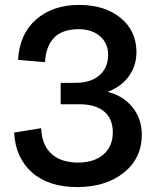

<svg xmlns="http://www.w3.org/2000/svg" viewBox="-20 -758 653 788"><path d="M296.9 9.8Q179.2 9.8 111.3 -50.3Q43.5 -110.4 38.1 -213.9L148.9 -231.9Q151.9 -161.6 191.7 -126.2Q231.4 -90.8 300.8 -90.8Q365.7 -90.8 404.3 -123.8Q442.9 -156.7 442.9 -214.8Q442.9 -271.5 407 -300.8Q371.1 -330.1 307.1 -330.1H229V-418H289.1Q353 -418 388.4 -449.2Q423.8 -480.5 423.8 -533.2Q423.8 -580.6 390.4 -609.4Q356.9 -638.2 303.2 -638.2Q234.9 -638.2 201.2 -602.3Q167.5 -566.4 165 -502.9L54.2 -512.2Q60.1 -618.7 128.4 -678.2Q196.8 -737.8 305.2 -737.8Q409.7 -737.8 474.9 -684.6Q540 -631.3 540 -543.9Q540 -489.3 509.5 -446Q479 -402.8 421.9 -380.9Q485.8 -365.2 523.9 -317.6Q562 -270 562 -205.1Q562 -108.4 488 -49.3Q414.1 9.8 296.9 9.8Z"/></svg>

Font: BDO Grotesk Medium
Style: Regular
Weight: 500
Designer: Deni Anggara
Foundry: Lokal Container
Version: Version 2.000